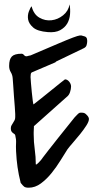

<svg xmlns="http://www.w3.org/2000/svg" viewBox="-20 -872 452 893"><path d="M76.2 -21.5Q66.4 -60.5 61.5 -95.2Q56.6 -129.9 54.7 -168.9Q53.7 -191.4 54.7 -207.5Q55.7 -223.6 50.8 -243.2Q49.8 -247.1 46.4 -249Q43 -251 39.6 -253.9Q36.1 -256.8 33.2 -261.2Q30.3 -265.6 30.3 -275.4Q30.3 -283.2 33.7 -289.1Q37.1 -294.9 40.5 -300.3Q43.9 -305.7 47.4 -312Q50.8 -318.4 50.8 -327.1V-341.8Q50.8 -351.6 48.8 -375Q46.9 -398.4 44.9 -424.8Q43 -451.2 41.5 -474.6Q40 -498 39.1 -506.8Q38.1 -523.4 30.3 -536.1Q22.5 -548.8 22.5 -565.4Q22.5 -596.7 35.2 -609.4Q47.9 -622.1 80.1 -622.1Q86.9 -622.1 91.3 -616.2Q95.7 -610.4 101.6 -610.4H105.5Q108.4 -611.3 114.3 -612.8Q120.1 -614.3 122.1 -614.3Q204.1 -649.4 250 -668.9Q295.9 -688.5 319.3 -697.3Q342.8 -706.1 351.1 -707Q359.4 -708 365.2 -705.1Q377 -703.1 381.3 -697.8Q385.7 -692.4 385.7 -681.6Q385.7 -671.9 382.8 -662.1Q379.9 -652.3 369.1 -647.5L241.2 -585.9L237.3 -582L129.9 -536.1Q124 -534.2 123 -526.4Q122.1 -518.6 122.1 -513.7Q122.1 -505.9 124 -485.4Q126 -464.8 127.9 -442.9Q129.9 -420.9 132.3 -403.8Q134.8 -386.7 135.7 -386.7H136.7Q136.7 -386.7 137.7 -387.7Q148.4 -395.5 171.9 -414.6Q195.3 -433.6 219.7 -453.1Q244.1 -472.7 262.7 -487.8Q281.2 -502.9 282.2 -502.9Q293 -502.9 301.8 -492.2Q310.5 -481.4 310.5 -469.7Q310.5 -458 305.7 -443.4Q300.8 -428.7 290 -420.9L137.7 -285.2Q137.7 -285.2 137.7 -280.3Q137.7 -275.4 137.2 -269.5Q136.7 -263.7 136.7 -257.3Q136.7 -251 136.7 -247.1Q136.7 -211.9 141.6 -177.2Q146.5 -142.6 146.5 -107.4H150.4Q151.4 -107.4 159.2 -115.2Q167 -123 170.9 -127.9Q172.9 -130.9 180.2 -140.6Q187.5 -150.4 205.1 -172.9Q222.7 -195.3 252 -232.4Q281.2 -269.5 327.1 -326.2Q331.1 -330.1 338.4 -337.9Q345.7 -345.7 347.7 -345.7Q350.6 -348.6 359.9 -348.1Q369.1 -347.7 373 -345.7Q377.9 -343.8 385.7 -335Q393.6 -326.2 393.6 -318.4Q393.6 -306.6 381.3 -287.6Q369.1 -268.6 352.5 -248Q335.9 -227.5 319.3 -208.5Q302.7 -189.5 293.9 -177.7Q280.3 -156.2 261.2 -125.5Q242.2 -94.7 219.7 -66.9Q197.3 -39.1 170.4 -19Q143.6 1 113.3 1Q98.6 1 92.3 -3.9Q85.9 -8.8 76.2 -21.5ZM202.1 -722.7Q154.3 -726.6 134.3 -744.1Q114.3 -761.7 110.8 -781.2Q107.4 -800.8 114.3 -818.8Q121.1 -836.9 127 -842.8Q136.7 -804.7 163.6 -789.6Q190.4 -774.4 219.7 -777.8Q249 -781.2 273.4 -800.8Q297.9 -820.3 303.7 -851.6Q307.6 -829.1 305.7 -805.2Q303.7 -781.2 292.5 -762.2Q281.2 -743.2 259.3 -731.4Q237.3 -719.7 202.1 -722.7Z"/></svg>

Font: Covered By Your Grace
Style: Regular
Weight: 400
Designer: Kimberly Geswein
Foundry: Kimberly Geswein
Version: Version 1.0